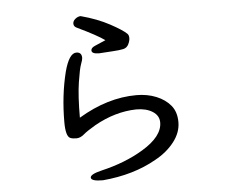

<svg xmlns="http://www.w3.org/2000/svg" viewBox="-54 -817 1109 919"><g transform="rotate(-5 500.0 -357.0)"><path d="M404 39Q347 39 347 21Q347 5 401 -8Q517 -35 603 -87Q701 -146 701 -213Q701 -246 670.5 -265.5Q640 -285 592 -285Q491 -283 391 -227Q350 -203 332 -187.5Q314 -172 295 -172Q276 -172 265 -177Q244 -187 244 -254Q244 -382 272 -494Q295 -581 330 -581Q356 -581 356 -553Q356 -545 348 -524Q340 -503 330 -438.5Q320 -374 320 -269Q460 -353 599 -353Q651 -353 694 -335.5Q737 -318 762.5 -287Q788 -256 788 -207Q788 -157 753 -112Q718 -67 661 -36Q552 26 404 39ZM439 -568Q403 -568 403 -585Q403 -597 421 -605Q439 -613 474 -628Q438 -654 346 -698Q328 -705 328 -720Q328 -733 340.5 -743Q353 -753 366 -753Q445 -732 504 -700Q563 -668 582 -649Q589 -642 589 -628Q589 -615 581 -598.5Q573 -582 555 -578Q537 -574 501.5 -572Q466 -570 439 -568Z"/></g></svg>

Font: LXGW WenKai Lite Medium
Style: Regular
Weight: 500
Designer: LXGW / Fontworks Inc.
Foundry: LXGW / Fontworks Inc.
Version: Version 1.511; March 25, 2025